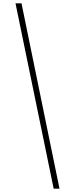

<svg xmlns="http://www.w3.org/2000/svg" viewBox="-20 -906 450 1152"><path d="M109 -886H73L302 226H337Z"/></svg>

Font: Noto Sans Kannada UI ExtraCondensed ExtraLight
Style: Regular
Weight: 200
Width: 2
Designer: Jelle Bosma - Monotype Design Team
Foundry: Monotype Imaging Inc.
Version: Version 2.005